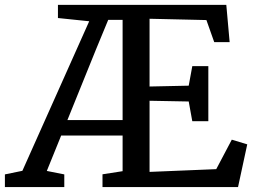

<svg xmlns="http://www.w3.org/2000/svg" viewBox="-105 -763 1043 783"><path d="M313 0V-52.2L395 -64.9V-210.4H144.5L85.9 -65.9L157.2 -51.8V0H-85V-51.8L-13.7 -66.4L258.8 -676.3L131.3 -689.5V-743.2H817.9L831.5 -591.3H768.6L736.8 -681.2L504.9 -686.5V-410.2L664.6 -413.6L679.2 -493.2H744.6V-268.6H679.2L664.6 -349.1L504.9 -352.1V-62L776.9 -73.2L840.3 -193.4L903.3 -174.3L865.7 0ZM286.1 -560.5 169.9 -273.4H395V-682.1H336.4Z"/></svg>

Font: HaufeMerriweather
Style: Regular
Weight: 400
Designer: Eben Sorkin ( eben@eyebytes.com )
Foundry: Eben Sorkin
Version: Version 1.56